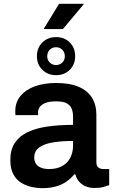

<svg xmlns="http://www.w3.org/2000/svg" viewBox="-20 -972 596 1004"><path d="M200 12Q178 12 149.5 6.5Q121 1 94.5 -14Q68 -29 51 -58.5Q34 -88 34 -136Q34 -190 58 -225.5Q82 -261 125.5 -281.5Q169 -302 229.5 -310.5Q290 -319 362 -319V-362Q362 -385 355 -403Q348 -421 329.5 -431.5Q311 -442 274 -442Q237 -442 216 -433Q195 -424 187 -411Q179 -398 179 -384V-370H61Q60 -375 60 -380Q60 -385 60 -392Q60 -437 87 -470Q114 -503 162 -520.5Q210 -538 273 -538Q345 -538 391.5 -518Q438 -498 461 -461Q484 -424 484 -371V-123Q484 -104 495 -96Q506 -88 519 -88H551V-4Q541 0 522 5.5Q503 11 475 11Q449 11 428.5 2.5Q408 -6 394 -22Q380 -38 374 -60H368Q351 -39 327.5 -22.5Q304 -6 272.5 3Q241 12 200 12ZM237 -88Q267 -88 290.5 -97Q314 -106 329.5 -122Q345 -138 353.5 -161Q362 -184 362 -211V-235Q307 -235 260.5 -228Q214 -221 186.5 -202Q159 -183 159 -148Q159 -130 167.5 -116.5Q176 -103 193.5 -95.5Q211 -88 237 -88ZM273 -579Q230 -579 201.5 -607Q173 -635 173 -678Q173 -722 201.5 -750Q230 -778 273 -778Q317 -778 345 -750Q373 -722 373 -678Q373 -635 345 -607Q317 -579 273 -579ZM273 -632Q293 -632 306 -645Q319 -658 319 -678Q319 -698 306 -711.5Q293 -725 273 -725Q253 -725 240 -711.5Q227 -698 227 -678Q227 -658 240 -645Q253 -632 273 -632ZM208 -820 289 -952H416L417 -949L309 -820Z"/></svg>

Font: Archivo SemiBold SemiBold
Style: Regular
Weight: 600
Version: Version 2.001